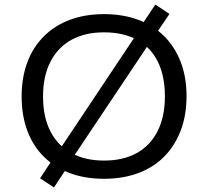

<svg xmlns="http://www.w3.org/2000/svg" viewBox="-20 -776 913 843"><path d="M437 9Q353 9 286.5 -16Q220 -41 172.5 -88Q125 -135 100 -202Q75 -269 75 -352Q75 -436 100 -502.5Q125 -569 172.5 -616.5Q220 -664 287 -689Q354 -714 437 -714Q520 -714 587 -689Q654 -664 701 -617Q748 -570 773.5 -503.5Q799 -437 799 -354Q799 -270 773.5 -203Q748 -136 701 -88.5Q654 -41 587 -16Q520 9 437 9ZM437 -71Q521 -71 580.5 -104Q640 -137 672 -200.5Q704 -264 704 -353Q704 -443 672.5 -506Q641 -569 581 -601.5Q521 -634 437 -634Q353 -634 293.5 -601Q234 -568 201.5 -505Q169 -442 169 -352Q169 -263 201 -200Q233 -137 293 -104Q353 -71 437 -71ZM217 47 156 7 219 -89 249 -130 577 -622 598 -660 662 -756 724 -715 660 -620 631 -579 302 -87 281 -50Z"/></svg>

Font: Nunito Sans 10pt SemiExpanded
Style: Regular
Weight: 400
Width: 6
Designer: Vernon Adams
Foundry: Vernon Adams
Version: Version 3.101;gftools[0.9.27]